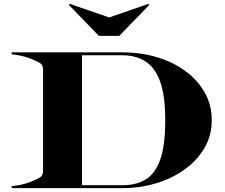

<svg xmlns="http://www.w3.org/2000/svg" viewBox="-20 -970 1162 990"><path d="M543 -880 745 -950 750 -945 595 -785H490L335 -945L340 -950ZM40 -10Q70.5 -13.5 92 -18.2Q113.5 -23 138 -32.5Q176 -47.5 189 -57.2Q202 -67 202 -87.5V-612.5Q202 -633 189 -642.8Q176 -652.5 138 -667.5Q113.5 -677 92 -681.8Q70.5 -686.5 40 -690V-700H612Q707 -700 790.2 -674.8Q873.5 -649.5 936.8 -603Q1000 -556.5 1036 -492.2Q1072 -428 1072 -350Q1072 -272 1034.8 -207.8Q997.5 -143.5 933 -97Q868.5 -50.5 785.8 -25.2Q703 0 612 0H40ZM612 -685H403V-15H612Q681.5 -15 730.5 -44.2Q779.5 -73.5 805.8 -146.2Q832 -219 832 -350Q832 -481 804 -553.8Q776 -626.5 726.2 -655.8Q676.5 -685 612 -685Z"/></svg>

Font: Engraving CC
Style: Bold
Weight: 700
Designer: indestructible type*
Foundry: Cowboy Collective
Version: Version 1.000